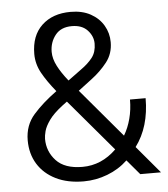

<svg xmlns="http://www.w3.org/2000/svg" viewBox="-52 -768 724 825"><g transform="rotate(-5 309.5 -356.0)"><path d="M520.5 0 466.3 -64Q428.7 -28.3 378.9 -9.3Q329.1 9.8 276.4 9.8Q207 9.8 156.5 -15.1Q106 -40 78.6 -84.2Q51.3 -128.4 51.3 -186.5Q51.3 -251.5 91.3 -296.9Q131.3 -342.3 192.4 -386.7Q155.3 -432.1 133.5 -471.4Q111.8 -510.7 111.8 -553.7Q111.8 -632.8 158.4 -676.8Q205.1 -720.7 282.7 -720.7Q333 -720.7 368.9 -700.9Q404.8 -681.2 424.1 -648.2Q443.4 -615.2 443.4 -576.2Q443.4 -526.4 414.8 -490Q386.2 -453.6 347.2 -424.3L288.6 -379.9L465.3 -170.9Q483.9 -202.1 494.1 -240.7Q504.4 -279.3 504.4 -323.2H571.8Q571.8 -199.7 510.7 -117.7L609.9 0ZM187 -556.2Q187 -526.9 203.4 -495.1Q219.7 -463.4 248.5 -427.7L305.7 -469.7Q336.9 -491.7 355.5 -515.6Q374 -539.6 374 -576.2Q374 -607.9 350.3 -633.5Q326.7 -659.2 282.7 -659.2Q235.4 -659.2 211.2 -628.4Q187 -597.7 187 -556.2ZM126 -186.5Q126 -132.3 162.8 -92.5Q199.7 -52.7 276.4 -52.7Q358.4 -52.7 422.4 -115.2L235.4 -335.9Q234.4 -336.9 233.4 -337.9L211.9 -321.8Q173.3 -292 155 -266.1Q136.7 -240.2 131.3 -220Q126 -199.7 126 -186.5Z"/></g></svg>

Font: Vazirmatn FD Light
Style: Regular
Weight: 300
Designer: Saber Rastikerdar
Foundry: Saber Rastikerdar
Version: Version 33.003